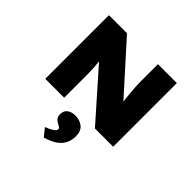

<svg xmlns="http://www.w3.org/2000/svg" viewBox="-246 -931 1493 1493"><g transform="rotate(45 500.5 -184.5)"><path d="M127 0V-700H326L726 -255L686 -269Q680 -312 677 -344.5Q674 -377 671.5 -404.5Q669 -432 667.5 -457Q666 -482 666 -509Q666 -536 666 -570V-700H874V0H673L240 -490L315 -466Q319 -443 322.5 -423Q326 -403 328 -381.5Q330 -360 332 -334Q334 -308 334.5 -273Q335 -238 335 -191V0ZM442 331 390 267Q404 262 424 253Q444 244 460 231.5Q476 219 476 205Q476 195 468.5 190Q461 185 448 178Q425 167 414 152Q403 137 403 113Q403 73 429.5 54.5Q456 36 495 36Q544 36 578 63Q612 90 612 148Q612 184 600.5 213.5Q589 243 566.5 265.5Q544 288 512.5 304Q481 320 442 331Z"/></g></svg>

Font: Lexend Giga Black
Style: Regular
Weight: 900
Designer: Bonnie Shaver-Troup, Thomas Jockin
Foundry: Lexend
Version: Version 1.007